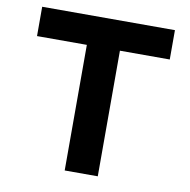

<svg xmlns="http://www.w3.org/2000/svg" viewBox="-81 -802 871 882"><g transform="rotate(10 355.0 -361.5)"><path d="M432.1 0V-585.9H664.6V-722.7H45.4V-585.9H277.8V0Z"/></g></svg>

Font: Giphurs ExtraBold
Style: Regular
Weight: 800
Version: Version 1.000